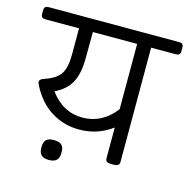

<svg xmlns="http://www.w3.org/2000/svg" viewBox="-117 -639 769 779"><g transform="rotate(15 267.5 -249.5)"><path d="M542.2 -549.3Q560 -549.3 560 -532.3V-515.3Q560 -498.2 542.2 -498.2H437.6V-17Q437.6 0 413 0H403.5Q378.9 0 378.9 -17V-147Q318.3 -101.5 240.2 -101.5Q176.8 -101.5 123.7 -134.2Q70.6 -166.9 36.5 -233.8Q32.5 -243 32.5 -246.9Q32.5 -257.2 50.3 -263.2Q97.5 -278.6 115.9 -304.2Q134.4 -329.8 134.8 -386.4V-498.2H-7.1Q-25 -498.2 -25 -515.3V-532.3Q-25 -549.3 -7.1 -549.3ZM378.9 -223.9V-498.2H193L192.2 -384.1Q191.4 -321.8 171.4 -285Q151.4 -248.1 104.6 -225.5Q158.9 -151.8 241 -151.8Q323.4 -151.8 378.9 -223.9ZM154.2 -34.1Q177.6 -34.1 187.5 -23.8Q197.4 -13.5 196.6 7.1Q197 28.9 186.7 39.2Q176.4 49.5 154.2 49.5Q132 49.5 122.1 39.4Q112.2 29.3 112.2 7.1Q112.2 -15.9 122.5 -25Q132.8 -34.1 154.2 -34.1Z"/></g></svg>

Font: Jaldi
Style: Regular
Weight: 400
Designer: Pablo Cosgaya and Nicolas Silva
Foundry: Omnibus-Type
Version: Version 1.001;PS 001.001;hotconv 1.0.70;makeotf.lib2.5.58329